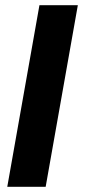

<svg xmlns="http://www.w3.org/2000/svg" viewBox="-20 -720 328 740"><path d="M8 0H156L280 -700H132Z"/></svg>

Font: Uncut Sans
Style: Bold Italic
Weight: 700
Italic angle: -10°
Designer: Kasper Nordkvist
Foundry: Uncut Type
Version: Version 1.111;FEAKit 1.0